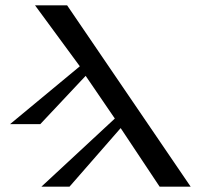

<svg xmlns="http://www.w3.org/2000/svg" viewBox="-20 -704 751 724"><path d="M233 -684 699 0H582L435 -221L242 0H136L413 -257L303 -418L132 -236H18L281 -454L112 -684Z"/></svg>

Font: New Athena Unicode
Style: Regular
Weight: 400
Designer: J. Rusten 1997; rev. by R. Hancock 2001, 2002, rev. by D. Mastronarde 2002-2021
Foundry: GreekKeys New Athena Unicode
Version: Version 5.008